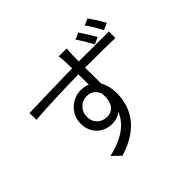

<svg xmlns="http://www.w3.org/2000/svg" viewBox="-193 -1076 1385 1385"><g transform="rotate(-45 500.0 -383.5)"><path d="M928 -702C907 -742 875 -790 852 -823L802 -801C827 -768 855 -721 876 -679ZM809 -676C788 -713 757 -765 733 -798L683 -776C707 -742 736 -693 757 -653ZM451 -220C395 -220 347 -257 347 -323C347 -389 397 -431 451 -431C492 -431 528 -411 543 -362C550 -269 513 -220 451 -220ZM588 -648C588 -677 588 -702 589 -718C589 -730 592 -766 593 -776H511C514 -765 516 -737 517 -718C518 -703 519 -677 519 -647C369 -645 182 -638 73 -636L75 -566C199 -576 370 -582 520 -584C521 -547 521 -509 521 -479C501 -487 477 -492 451 -492C359 -492 280 -417 280 -322C280 -216 357 -158 442 -158C477 -158 508 -169 533 -190C496 -95 405 -36 268 -4L330 56C558 -13 621 -159 621 -295C621 -343 610 -386 590 -420C589 -465 588 -527 588 -584H607C752 -584 839 -583 894 -580L895 -647C849 -647 732 -648 608 -648Z"/></g></svg>

Font: Noto Sans CJK JP DemiLight
Style: Regular
Weight: 350
Designer: Ryoko NISHIZUKA (kana & ideographs); Paul D. Hunt (Latin, Greek & Cyrillic); Wenlong ZHANG (bopomofo); Sandoll Communica
Foundry: Adobe Systems Incorporated
Version: Version 1.004;PS 1.004;hotconv 1.0.82;makeotf.lib2.5.63406